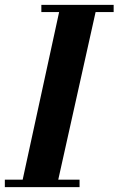

<svg xmlns="http://www.w3.org/2000/svg" viewBox="-27 -774 490 794"><path d="M60 0 224 -754H375L207 0ZM-7 0V-31H302V0ZM144 -724V-754H443V-724Z"/></svg>

Font: Libre Bodoni
Style: Bold Italic
Weight: 700
Italic angle: -13°
Version: Version 2.005;gftools[0.9.23]